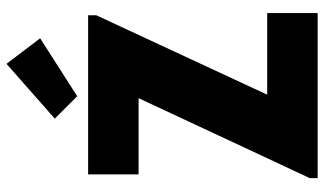

<svg xmlns="http://www.w3.org/2000/svg" viewBox="-227 -789 1016 602"><g transform="rotate(-90 281.0 -488.0)"><path d="M23.4 0V-24.4L273.4 -559.6V-561.5H35.2V-719.7H534.2V-694.3L286.1 -160.2V-158.2H541V0ZM280.3 -753.9 210 -824.2 381.8 -975.6 461.9 -870.1Z"/></g></svg>

Font: Reddit Mono Black
Style: Regular
Weight: 900
Monospace: yes
Designer: Stephen Hutchings
Foundry: Reddit
Version: Version 1.014